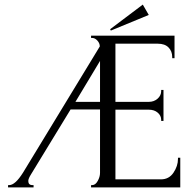

<svg xmlns="http://www.w3.org/2000/svg" viewBox="-20 -815 840 835"><path d="M681 -289V-294Q681 -312 666 -325Q651 -338 627 -338H482V-35H680Q715 -35 734.5 -64Q754 -93 754 -124V-129H764V0H376V-10H381Q395 -10 405 -28Q415 -46 415 -63V-339H287L115 -57Q103 -38 103 -28Q103 -10 121 -10H126V0H15V-10H20Q46 -10 80 -64L414 -613Q414 -627 403.5 -638.5Q393 -650 381 -650H376V-660H739V-562H729V-567Q729 -592 713 -608.5Q697 -625 666 -625H482V-372H627Q650 -372 665.5 -386Q681 -400 681 -419V-424H691V-289ZM308 -372H415V-550ZM462 -682 459 -688 601 -795 627 -750Z"/></svg>

Font: Forum
Style: Regular
Weight: 400
Designer: Denis Masharov
Foundry: Denis Masharov
Version: Version 1.000